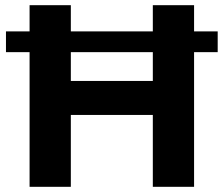

<svg xmlns="http://www.w3.org/2000/svg" viewBox="-20 -720 863 740"><path d="M819 -599V-519H728V0H569V-277H253V0H94V-519H3V-599H94V-700H253V-599H569V-700H728V-599ZM569 -408V-519H253V-408Z"/></svg>

Font: Montserrat-Arabic SemiBold
Style: Regular
Weight: 600
Designer: Mohamed Gaber
Foundry: Kief Type Foundry
Version: Version 5.008;PS 005.008;hotconv 1.0.88;makeotf.lib2.5.64775